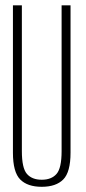

<svg xmlns="http://www.w3.org/2000/svg" viewBox="-20 -695 322 720"><path d="M136.5 5.5Q83 5.5 55.8 -22Q28.5 -49.5 28.5 -122.5V-675H62V-128Q62 -64.5 81 -42.8Q100 -21 136.5 -21Q173 -21 192 -42.8Q211 -64.5 211 -128V-675H244.5V-122.5Q244.5 -49.5 217.2 -22Q190 5.5 136.5 5.5Z"/></svg>

Font: Anybody Condensed ExtraLight
Style: Regular
Weight: 200
Width: 3
Designer: Tyler Finck
Foundry: Etcetera Type Company
Version: Version 1.010; ttfautohint (v1.8.3) -l 8 -r 50 -G 200 -x 14 